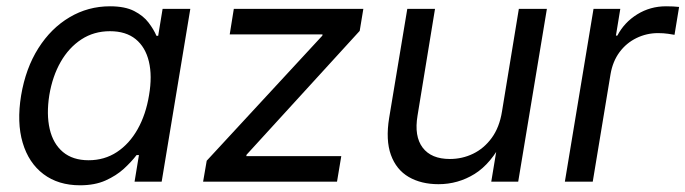

<svg xmlns="http://www.w3.org/2000/svg" viewBox="-20 -563 2124 595"><path d="M228 11.2Q160.6 11.2 114.7 -23.4Q68.8 -58.1 50.3 -120.6Q31.7 -183.1 45.4 -267.1Q59.6 -351.6 98.9 -413.6Q138.2 -475.6 195.6 -509.5Q252.9 -543.5 320.8 -543.5Q367.2 -543.5 395.8 -528.8Q424.3 -514.2 440.4 -492.9Q456.5 -471.7 464.8 -452.1H470.2L483.9 -535.6H569.8L481 0H397L410.6 -82.5H403.3Q387.2 -61.5 363.8 -40Q340.3 -18.6 307.1 -3.7Q273.9 11.2 228 11.2ZM254.4 -66.4Q303.7 -66.4 342.3 -91.8Q380.9 -117.2 406.5 -162.6Q432.1 -208 441.9 -268.1Q452.1 -327.6 441.4 -372.3Q430.7 -417 400.4 -441.7Q370.1 -466.3 320.8 -466.3Q271 -466.3 232.2 -440.9Q193.4 -415.5 168 -371.1Q142.6 -326.7 132.8 -268.1Q123.5 -209 134 -163.3Q144.5 -117.7 175 -92Q205.6 -66.4 254.4 -66.4Z M609.4 0 620.6 -64.9 979 -452.6 979.5 -456.5H691.9L704.6 -535.6H1106L1094.7 -467.3L744.1 -83.5L743.2 -79.1H1037.6L1024.4 0Z M1338.9 7.8Q1285.2 7.8 1246.6 -14.6Q1208 -37.1 1191.4 -83Q1174.8 -128.9 1186 -197.8L1242.2 -535.6H1328.1L1273.9 -204.6Q1263.2 -140.6 1289.8 -105.5Q1316.4 -70.3 1374 -70.3Q1412.6 -70.3 1446.3 -86.7Q1480 -103 1503.9 -135.7Q1527.8 -168.5 1535.6 -217.3L1587.9 -535.6H1674.8L1585.9 0H1502.4L1523.9 -129.9H1539.6Q1502 -55.7 1450.7 -23.9Q1399.4 7.8 1338.9 7.8Z M1730.5 0 1819.3 -535.6H1902.3L1888.7 -452.6H1893.1Q1914.6 -493.7 1954.8 -518.6Q1995.1 -543.5 2043.9 -543.5Q2054.2 -543.5 2065.9 -543Q2077.6 -542.5 2084.5 -541.5L2070.3 -455.1Q2064.9 -456.1 2050.5 -458.3Q2036.1 -460.4 2019 -460.4Q1983.9 -460.4 1952.4 -445.1Q1920.9 -429.7 1899.9 -401.4Q1878.9 -373 1872.1 -333.5L1816.9 0Z"/></svg>

Font: Inter 20pt
Style: Italic
Weight: 400
Italic angle: -9.3988°
Version: Version 4.001;git-66647c0bb